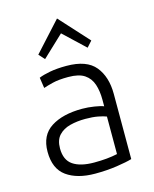

<svg xmlns="http://www.w3.org/2000/svg" viewBox="-115 -837 740 924"><g transform="rotate(-15 254.5 -375.5)"><path d="M244 9Q155 9 102 -29Q49 -67 49 -152Q49 -234 107.5 -271.5Q166 -309 263 -309Q292 -309 323.5 -304Q355 -299 369 -293V-326Q369 -369 358 -402.5Q347 -436 319 -455Q291 -474 238 -474Q190 -474 160 -466.5Q130 -459 113 -453L105 -506Q126 -515 161 -521.5Q196 -528 243 -528Q344 -528 386.5 -476Q429 -424 429 -339V-14Q403 -6 352.5 1.5Q302 9 244 9ZM253 -44Q320 -44 369 -55V-242Q354 -248 328 -253Q302 -258 265 -258Q224 -258 189 -249Q154 -240 132.5 -217Q111 -194 111 -152Q111 -94 148 -69Q185 -44 253 -44ZM153 -586 127 -615 259 -760 391 -615 365 -586 259 -686Z"/></g></svg>

Font: Ubuntu Sans Light
Style: Regular
Weight: 300
Designer: Dalton Maag Ltd
Foundry: Dalton Maag Ltd
Version: Version 1.006; ttfautohint (v1.8.4.7-5d5b)